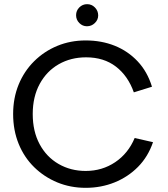

<svg xmlns="http://www.w3.org/2000/svg" viewBox="-20 -894 806 921"><path d="M391 7Q318 7 255 -19Q192 -45 144 -92Q96 -139 69.5 -204Q43 -269 43 -347Q43 -424 69.5 -488.5Q96 -553 144 -600.5Q192 -648 255 -674Q318 -700 391 -700Q467 -700 530.5 -674.5Q594 -649 640.5 -599.5Q687 -550 709 -478L622 -451Q594 -530 536 -574.5Q478 -619 393 -619Q320 -619 262 -586Q204 -553 170.5 -491.5Q137 -430 137 -347Q137 -264 170 -202.5Q203 -141 261 -107.5Q319 -74 391 -74Q470 -74 532.5 -116Q595 -158 626 -232L714 -212Q690 -142 642 -93.5Q594 -45 529.5 -19Q465 7 391 7ZM397 -768Q376 -768 360.5 -783.5Q345 -799 345 -821Q345 -843 360.5 -858.5Q376 -874 398 -874Q420 -874 435.5 -858Q451 -842 451 -820Q451 -799 435 -783.5Q419 -768 397 -768Z"/></svg>

Font: Parkinsans
Style: Regular
Weight: 400
Designer: Red Stone, Indian Type Foundry
Foundry: Indian Type Foundry
Version: Version 1.000